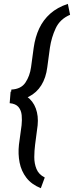

<svg xmlns="http://www.w3.org/2000/svg" viewBox="-20 -801 385 999"><path d="M333 -780.8 344.7 -724.1Q292 -701.7 269.8 -653.8Q247.6 -606 239.7 -552.7L226.1 -451.7Q219.2 -396.5 195.1 -357.7Q170.9 -318.8 130.1 -297.9Q89.4 -276.9 33.2 -275.4L39.1 -335Q89.8 -337.4 112.5 -371.6Q135.3 -405.8 141.6 -451.7L155.3 -552.7Q163.1 -608.4 184.1 -653.1Q205.1 -697.8 241.7 -730.2Q278.3 -762.7 333 -780.8ZM212.9 122.6 192.4 178.2Q144 158.7 117.4 124Q90.8 89.4 82 44.9Q73.2 0.5 78.6 -48.3L92.3 -149.4Q95.2 -176.8 92.8 -201.9Q90.3 -227.1 76.2 -244.1Q62 -261.2 30.3 -264.2L35.2 -324.2Q86.4 -322.3 119.1 -299.1Q151.9 -275.9 166.3 -236.8Q180.7 -197.8 175.8 -148.9L162.6 -47.9Q158.7 -17.6 158.4 16.1Q158.2 49.8 169.9 78.4Q181.6 106.9 212.9 122.6Z"/></svg>

Font: Roboto Condensed
Style: Italic
Weight: 400
Italic angle: -12°
Designer: Christian Robertson
Foundry: Google
Version: Version 3.0